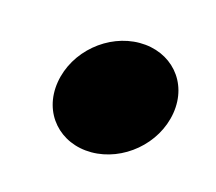

<svg xmlns="http://www.w3.org/2000/svg" viewBox="-41 -169 278 247"><g transform="rotate(15 98.0 -46.0)"><path d="M96 30C138 30 178 -3 185 -46C192 -89 162 -122 120 -122C78 -122 38 -89 31 -46C24 -3 54 30 96 30Z"/></g></svg>

Font: Charger Pro
Style: BlkExtObl
Weight: 900
Designer: Jasper
Foundry: Cannot Into Space Fonts
Version: Version 1.09